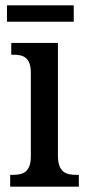

<svg xmlns="http://www.w3.org/2000/svg" viewBox="-20 -696 326 716"><path d="M6 -615H255V-676H6ZM18 0H274V-44H263C225 -44 196 -55 196 -116V-536H22V-492H31C68 -492 95 -481 95 -424V-113C95 -54 66 -44 28 -44H18Z"/></svg>

Font: Noto Serif Bengali Condensed Medium
Style: Regular
Weight: 500
Width: 3
Designer: Juan Bruce, Universal Thirst, Indian Type Foundry and the Monotype Design Team.
Foundry: Monotype Imaging Inc.
Version: Version 2.003